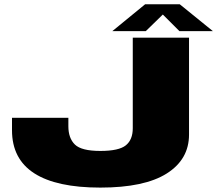

<svg xmlns="http://www.w3.org/2000/svg" viewBox="-20 -846 987 872"><path d="M435.5 6Q636 6 737.2 -58Q838.5 -122 838.5 -235V-675H583V-263.5Q583 -211.5 551.5 -186Q520 -160.5 435.5 -160.5Q350 -160.5 320.2 -189.5Q290.5 -218.5 290.5 -272.5V-311H34.5V-254.5Q34.5 -124 135.5 -59Q236.5 6 435.5 6ZM490 -704.5H642L719.5 -780L795 -704.5H947L796.5 -826.5H639Z"/></svg>

Font: Anybody Expanded Black
Style: Regular
Weight: 900
Width: 7
Designer: Tyler Finck
Foundry: Etcetera Type Company
Version: Version 1.113;gftools[0.9.25]